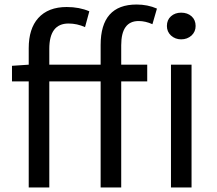

<svg xmlns="http://www.w3.org/2000/svg" viewBox="-20 -829 958 849"><path d="M425 -630Q425 -809 584 -809Q633 -809 674 -791L654 -722Q623 -736 593 -736Q516 -736 516 -629V-543H631V-469H516V0H425V-469H198V0H107V-469H33V-538L107 -543V-616Q107 -702 149 -749Q193 -798 275 -798Q331 -798 375 -779L356 -709Q321 -725 283 -725Q198 -725 198 -613V-543H425ZM736 -543H827V0H736ZM827 -757Q845 -741 845 -714Q845 -689 827 -672Q808 -655 781 -655Q755 -655 736 -672Q718 -689 718 -714Q718 -741 736 -757Q754 -773 781 -773Q809 -773 827 -757Z"/></svg>

Font: 思源黑体R
Style: Regular
Weight: 400
Designer: Ryoko NISHIZUKA  (kana & ideographs); Paul D. Hunt (Latin, Greek & Cyrillic); Wenlong ZHANG  (bopomofo); Sandoll Communi
Foundry: Adobe Systems Incorporated
Version: Version 1.00 June 24, 2014, initial release